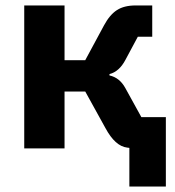

<svg xmlns="http://www.w3.org/2000/svg" viewBox="-20 -545 641 705"><path d="M455 140V-2L447 -3Q403 -8 367 -75L293 -209H217V0H69V-525H217V-324H293L362 -452Q383 -491 409.5 -508Q436 -525 478 -525H539V-410H486L441 -326Q418 -282 382 -273V-268Q419 -260 440 -222L499 -115H589V140Z"/></svg>

Font: Anuphan
Style: Bold
Weight: 700
Designer: Mike Abbink, Paul van der Laan, Pieter van Rosmalen, Mint Tantisuwanna
Foundry: Bold Monday; Cadson Demak
Version: Version 3.002;hotconv 1.0.109;makeotfexe 2.5.65596